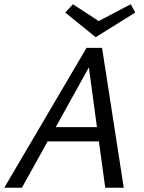

<svg xmlns="http://www.w3.org/2000/svg" viewBox="-25 -883 678 903"><path d="M611 -824 425 -708 282 -824 318 -863 439 -784 590 -863ZM382 -658H455L557 0H470L440 -218H199L78 0H-5ZM237 -285H431L393 -566Z"/></svg>

Font: EauTest Medium
Style: Italic
Weight: 500
Italic angle: -12°
Designer: Christian Thalmann (Catharsis Fonts)
Version: Version 0.001;PS 000.001;hotconv 1.0.88;makeotf.lib2.5.64775